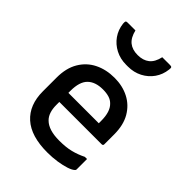

<svg xmlns="http://www.w3.org/2000/svg" viewBox="-231 -932 1063 1063"><g transform="rotate(45 300.0 -400.5)"><path d="M302 -545Q365 -545 414.5 -519.5Q464 -494 493 -444.5Q522 -395 522 -321V-244Q522 -234 511 -234H180V-211Q180 -149 211 -119Q248 -82 331 -82Q384 -82 421.5 -91.5Q459 -101 495 -119H512V-37Q512 -33 508 -29Q497 -18 470 -9Q443 0 406.5 5.5Q370 11 330 11Q203 11 138.5 -47Q74 -105 74 -211V-319Q74 -393 104 -443.5Q134 -494 185.5 -519.5Q237 -545 302 -545ZM302 -454Q243 -454 211.5 -423Q180 -392 180 -321V-305H418V-323Q418 -395 386 -426Q372 -441 351 -447.5Q330 -454 302 -454ZM303 -724Q345 -724 371.5 -745Q398 -766 408 -812H469Q479 -812 482 -808Q485 -804 483 -790Q478 -747 454.5 -713.5Q431 -680 393.5 -660.5Q356 -641 310 -641H296Q250 -641 212.5 -660.5Q175 -680 151.5 -713.5Q128 -747 123 -790Q122 -804 124.5 -808Q127 -812 137 -812H198Q209 -766 235 -745Q261 -724 303 -724Z"/></g></svg>

Font: Recursive Mn Lnr St Med
Style: Regular
Weight: 500
Monospace: yes
Version: Version 1.079;hotconv 1.0.112;makeotfexe 2.5.65598; ttfautoh